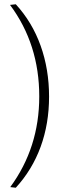

<svg xmlns="http://www.w3.org/2000/svg" viewBox="-20 -733 286 900"><path d="M28 144Q164 -41 164 -281Q164 -526 27 -710L54 -713Q131 -629 170.5 -518.5Q210 -408 210 -280Q210 -153 170.5 -45Q131 63 54 147Z"/></svg>

Font: Taviraj ExtraLight
Style: Regular
Weight: 200
Designer: Katatrad Team
Foundry: CadsonDemak
Version: Version 1.030